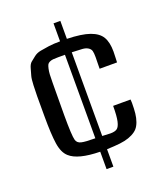

<svg xmlns="http://www.w3.org/2000/svg" viewBox="-142 -826 803 953"><g transform="rotate(-20 260.0 -350.0)"><path d="M96 -98Q70 -121 62.5 -172Q55 -223 55 -316Q55 -330 55 -356Q55 -403 55 -424Q55 -445 56.5 -479.5Q58 -514 62 -527.5Q66 -541 72 -563Q78 -585 88.5 -593.5Q99 -602 113.5 -613.5Q128 -625 148.5 -629Q169 -633 195 -636.5Q221 -640 255 -640V-735H291V-640Q368 -638 410.5 -623Q453 -608 470 -579.5Q487 -551 487 -502Q487 -488 486 -469Q485 -450 485 -445H393Q393 -458 393.5 -479Q394 -500 394 -506Q394 -528 391 -539Q388 -550 376.5 -557.5Q365 -565 346.5 -566.5Q328 -568 291 -569V-127Q324 -125 334 -125Q358 -125 369.5 -133.5Q381 -142 387 -168.5Q393 -195 393 -249H485Q486 -232 486 -231Q486 -199 483.5 -176Q481 -153 474 -133.5Q467 -114 456.5 -102Q446 -90 427.5 -80.5Q409 -71 386 -66Q363 -61 329 -59Q305 -57 291 -57V35H255V-57Q138 -59 96 -98ZM255 -128V-569Q248 -569 236 -569Q224 -569 219 -569Q202 -569 192 -568Q182 -567 173.5 -563Q165 -559 161.5 -552.5Q158 -546 155 -532.5Q152 -519 151 -503Q150 -487 150 -460Q150 -437 149.5 -377.5Q149 -318 149 -288Q149 -180 156 -156Q161 -138 182 -133Q203 -128 255 -128Z"/></g></svg>

Font: Myanmar Chatu
Style: Regular
Weight: 400
Designer: Danh Hong
Foundry: Google Inc.
Version: Version 2.00 November 20, 2015